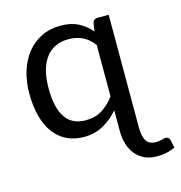

<svg xmlns="http://www.w3.org/2000/svg" viewBox="-104 -609 831 883"><g transform="rotate(-15 311.5 -168.0)"><path d="M400.5 -386.5Q376.5 -418.5 347 -432.2Q317.5 -446 281.5 -446Q211 -446 173 -395.5Q135 -345 135 -251.5Q135 -202 143.5 -166.8Q152 -131.5 168.5 -108.8Q185 -86 209 -75.5Q233 -65 263.5 -65Q307.5 -65 340.2 -85Q373 -105 400.5 -141.5ZM623 162Q601 171.5 581.5 175.8Q562 180 537 180Q501 180 475.2 167Q449.5 154 433 132.5Q416.5 111 408.5 82.8Q400.5 54.5 400.5 23.5V-75.5Q369 -38.5 328 -15.8Q287 7 234.5 7Q191 7 155.5 -9.8Q120 -26.5 95 -59Q70 -91.5 56.5 -140Q43 -188.5 43 -251.5Q43 -307.5 58 -355.8Q73 -404 101 -439.5Q129 -475 169.8 -495.2Q210.5 -515.5 261.5 -515.5Q311 -515.5 345.5 -498Q380 -480.5 406.5 -449L412.5 -488Q417.5 -506.5 436.5 -506.5H489.5V30.5Q489.5 73 503 94.2Q516.5 115.5 548.5 115.5Q565.5 115.5 577.2 111.8Q589 108 595.5 108Q601 108 607 111.2Q613 114.5 616 126Z"/></g></svg>

Font: Lato 2
Style: Regular
Weight: 400
Designer: Lukasz Dziedzic with Adam Twardoch and Botio Nikoltchev
Foundry: tyPoland Lukasz Dziedzic
Version: Version 2.015; 2015-08-06; http://www.latofonts.com/